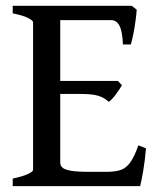

<svg xmlns="http://www.w3.org/2000/svg" viewBox="-20 -635 546 655"><path d="M446.3 -602.1Q445.3 -585.4 442.1 -562.3Q439 -539.1 434.6 -517.6Q430.2 -496.1 426.3 -483.4H399.4Q397.5 -528.3 387.5 -547.4Q377.4 -566.4 359.4 -566.4H160.2L174.3 -615.2H429.2ZM396 -344.2Q388.2 -330.6 375 -312.7Q361.8 -294.9 351.1 -287.6Q335.9 -301.8 315.7 -308.1Q295.4 -314.5 254.4 -314.5H153.3L164.1 -358.9H382.3ZM478 -128.9Q474.6 -86.9 468.3 -50.5Q461.9 -14.2 458 0H23.4V-25.9Q56.2 -32.7 74.5 -41Q92.8 -49.3 92.8 -55.7V-559.1Q92.8 -564.9 75.7 -573.7Q58.6 -582.5 23.4 -589.4V-615.2H256.3V-589.4Q223.6 -585.9 204.6 -581.3Q185.5 -576.7 185.5 -569.8V-80.1Q185.5 -70.8 192.6 -63.7Q199.7 -56.6 220.9 -52.7Q242.2 -48.8 285.2 -48.8H343.3Q373.5 -48.8 392.3 -55.4Q411.1 -62 424.8 -81.5Q438.5 -101.1 452.1 -139.2Z"/></svg>

Font: Gentium Book Plus
Style: Regular
Weight: 400
Designer: Victor Gaultney, Annie Olsen, Iska Routamaa, Becca Hirsbrunner
Foundry: SIL International
Version: Version 6.101